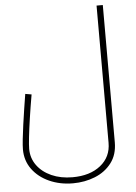

<svg xmlns="http://www.w3.org/2000/svg" viewBox="-63 -777 761 1073"><g transform="rotate(-5 317.5 -241.0)"><path d="M303 248Q230 248 170 221Q110 194 75 146Q40 98 40 35Q40 14 44 -22.5Q48 -59 54 -102.5Q60 -146 67 -191Q74 -236 80 -273L115 -267Q103 -198 94 -137Q85 -76 80 -31Q75 14 75 35Q75 87 104.5 127.5Q134 168 185.5 191Q237 214 303 214Q401 214 460.5 166.5Q520 119 520 40V-730H555V40Q555 109 519.5 155.5Q484 202 426.5 225Q369 248 303 248Z"/></g></svg>

Font: TitilliumWeb ExtraLight
Style: Regular
Weight: 400
Designer: Mohamed Gaber, Accademia di Belle Arti di Urbino and others
Foundry: Kief Type Foundry, Accademia di Belle Arti di Urbino and others
Version: Version 3.000; ttfautohint (v1.8.2)